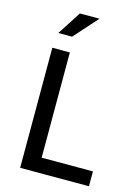

<svg xmlns="http://www.w3.org/2000/svg" viewBox="-125 -903 705 973"><g transform="rotate(15 228.0 -417.0)"><path d="M80 -630H172V-78H441V0H80ZM162 -710H90L170 -834H273Z"/></g></svg>

Font: Mukta
Style: Regular
Weight: 400
Designer: Girish Dalvi and Yashodeep Gholap
Foundry: Ek Type
Version: Version 2.538;PS 1.001;hotconv 16.6.51;makeotf.lib2.5.65220;